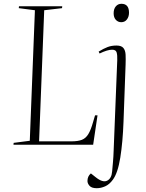

<svg xmlns="http://www.w3.org/2000/svg" viewBox="-20 -763 771 1012"><path d="M52 -10 137 -21 164 -709 79 -720 80 -730H308L307 -720L213 -709L186 -18H356Q391 -18 411.5 -26Q432 -34 445.5 -56Q459 -78 471 -121L481 -155H494L471 0H51ZM579 -693Q579 -716 590.5 -729.5Q602 -743 620 -743Q660 -743 660 -696Q660 -675 649 -660.5Q638 -646 619 -646Q602 -646 590.5 -658.5Q579 -671 579 -693ZM631 -121Q627 -13 614 68Q601 149 575 184Q557 209 534.5 219Q512 229 490 229Q463 229 452 216.5Q441 204 441 191Q441 166 459 151L483 170Q521 201 544.5 189.5Q568 178 571 141Q573 119 575.5 91Q578 63 579 31L598 -446Q599 -471 595 -486Q591 -501 571 -501Q546 -501 505 -481L500 -491Q526 -507 547 -515Q568 -523 594 -523Q620 -523 630.5 -510Q641 -497 642 -474.5Q643 -452 642 -423Z"/></svg>

Font: Literata 72pt ExtraLight
Style: Italic
Weight: 200
Italic angle: -2°
Designer: Latin by Veronika Burian and Jose Scaglione. Greek by Irene Vlachou. Cyrillic by Vera Evstafieva
Foundry: TypeTogether
Version: Version 3.002